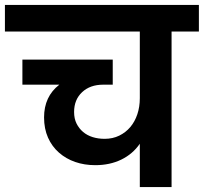

<svg xmlns="http://www.w3.org/2000/svg" viewBox="-41 -760 828 780"><path d="M-21 -740H767V-632H656V0H527V-176Q498 -134 451.5 -111.5Q405 -89 346 -89Q302 -89 264.5 -102Q227 -115 198.5 -140Q170 -165 154 -201Q138 -237 138 -283Q138 -368 200 -416H50V-518H417V-416H378Q325 -416 292.5 -385.5Q260 -355 260 -305Q260 -278 270 -258Q280 -238 296.5 -224Q313 -210 335.5 -203Q358 -196 384 -196Q417 -196 443.5 -209Q470 -222 488.5 -244Q507 -266 517 -296Q527 -326 527 -361V-632H-21Z"/></svg>

Font: SVN-Poppins SemiBold
Style: Regular
Weight: 600
Designer: Ninad Kale (Devanagari), Jonny Pinhorn (Latin)
Foundry: Indian Type Foundry
Version: Version 3.002 2017